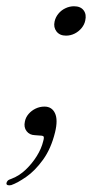

<svg xmlns="http://www.w3.org/2000/svg" viewBox="-53 -422 321 598"><path d="M55.5 -1Q39 -1.5 29.8 -13.5Q20.5 -25.5 24.5 -43.5Q27 -56.5 36 -67Q45 -77.5 58 -83.8Q71 -90 85.5 -90Q108.5 -90 118.2 -69.5Q128 -49 118.5 -10Q106 41 81 75.5Q56 110 28.5 129Q1 148 -18 154.5Q-25.5 156 -29.2 154.5Q-33 153 -33 149.5Q-32.5 144.5 -29.2 141Q-26 137.5 -16.5 134.5Q7 125.5 27 106.5Q47 87.5 61.5 64.2Q76 41 81.5 18Q85.5 4.5 81.8 2.2Q78 0 68.5 0ZM152.5 -311Q133 -311 123 -324Q113 -337 117 -355Q120 -368.5 128.8 -379.2Q137.5 -390 150.5 -396.2Q163.5 -402.5 177.5 -402.5Q198 -402.5 207.5 -389.8Q217 -377 212.5 -358Q210 -345.5 201.2 -334.8Q192.5 -324 179.8 -317.5Q167 -311 152.5 -311Z"/></svg>

Font: Fraunces ExtraLight
Style: Italic
Weight: 250
Italic angle: -16°
Version: Version 1.000;[b76b70a41]